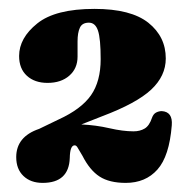

<svg xmlns="http://www.w3.org/2000/svg" viewBox="-20 -735 424 432"><path d="M16.5 -381.5Q16.5 -427.5 68 -445L111.5 -466Q163 -489.5 184.8 -520.8Q206.5 -552 206.5 -602Q206.5 -648 200.5 -666Q194.5 -684 180 -684Q165 -684 159.8 -672.8Q154.5 -661.5 154.5 -642V-607.5Q154.5 -581 136 -564.8Q117.5 -548.5 87 -548.5Q58 -548.5 40.5 -564.5Q23 -580.5 23 -609Q23 -649.5 63.8 -682.2Q104.5 -715 192.5 -715Q274.5 -715 313.8 -683.8Q353 -652.5 353 -603.5Q353 -564 320 -533.2Q287 -502.5 210 -473.5L163 -455Q196 -453.5 226.2 -446.5Q256.5 -439.5 280.5 -439.5Q295 -439.5 305.5 -445.8Q316 -452 322 -470Q325 -478.5 331.2 -481.8Q337.5 -485 344 -485Q369 -483.5 366.5 -453Q361 -383.5 334.2 -353.5Q307.5 -323.5 263 -323.5Q226 -323.5 204 -337.8Q182 -352 165.5 -384.5Q158 -396.5 155 -402.2Q152 -408 148 -408Q137.5 -408 137 -379.5Q135 -323.5 76 -323.5Q49 -323.5 32.8 -339Q16.5 -354.5 16.5 -381.5Z"/></svg>

Font: Fraunces 72pt Soft Black
Style: Regular
Weight: 900
Version: Version 1.000;[b76b70a41]